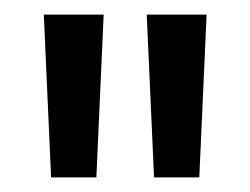

<svg xmlns="http://www.w3.org/2000/svg" viewBox="-20 -700 343 263"><path d="M191 -457 181 -680H263L253 -457ZM50 -457 40 -680H122L112 -457Z"/></svg>

Font: Imprima
Style: Regular
Weight: 400
Designer: Eduardo Tunni
Foundry: Eduardo Tunni
Version: Version 1.002; ttfautohint (v1.8.4.7-5d5b);gftools[0.9.23]